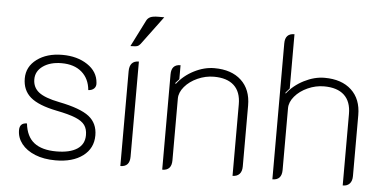

<svg xmlns="http://www.w3.org/2000/svg" viewBox="-51 -834 1881 941"><g transform="rotate(5 890.0 -363.5)"><path d="M60 -123Q60 -159 96 -159Q103 -95 141.5 -65Q180 -35 251 -35Q317 -35 353 -58.5Q389 -82 389 -127Q389 -157 375.5 -176Q362 -195 329 -208.5Q296 -222 235 -234Q145 -252 105.5 -286Q66 -320 66 -378Q66 -436 115 -472.5Q164 -509 240 -509Q313 -509 363.5 -475.5Q414 -442 418 -387Q420 -370 410 -359.5Q400 -349 381 -348Q376 -404 339 -436Q302 -468 240 -468Q184 -468 148.5 -443Q113 -418 113 -378Q113 -338 143 -314.5Q173 -291 244 -277Q350 -256 392.5 -222.5Q435 -189 435 -130Q435 -66 385 -28.5Q335 9 251 9Q193 9 150 -8.5Q107 -26 83.5 -56Q60 -86 60 -123Z M570 -457Q570 -509 616 -509V-41Q616 9 570 9ZM634 -712Q640 -724 652.5 -730Q665 -736 693 -736H721L617 -596Q610 -587 601.5 -584Q593 -581 568 -581Z M776 -460Q776 -509 821 -509V-440L803 -420L805 -415Q838 -458 888 -483.5Q938 -509 988 -509Q1072 -509 1120 -464.5Q1168 -420 1168 -341V-41Q1168 -17 1156 -4Q1144 9 1122 9V-343Q1122 -404 1088 -435.5Q1054 -467 989 -467Q948 -467 909 -449.5Q870 -432 846 -403.5Q822 -375 822 -345V-41Q822 9 776 9Z M1318 -660Q1318 -709 1364 -709V-442L1345 -420L1346 -415Q1378 -457 1429 -483Q1480 -509 1530 -509Q1614 -509 1662 -464.5Q1710 -420 1710 -341V-41Q1710 -17 1698 -4Q1686 9 1664 9V-343Q1664 -404 1630 -435.5Q1596 -467 1531 -467Q1490 -467 1451 -449.5Q1412 -432 1388 -403.5Q1364 -375 1364 -345V-41Q1364 9 1318 9Z"/></g></svg>

Font: K2D Thin
Style: Regular
Weight: 100
Designer: Katatrad Aksorn Co.,Ltd.
Foundry: Cadson Demak Co.,Ltd.
Version: Version 1.000; ttfautohint (v1.6)